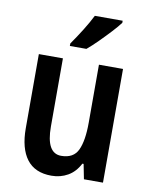

<svg xmlns="http://www.w3.org/2000/svg" viewBox="-86 -830 707 903"><g transform="rotate(10 267.0 -378.0)"><path d="M467 -543V0H376L362 -71H356Q335 -30 300 -10Q265 10 222 10Q143 10 104 -41.5Q65 -93 65 -189V-543H180V-217Q180 -90 251 -90Q310 -90 331 -135Q352 -180 352 -266V-543ZM426 -756Q412 -737 386.5 -709.5Q361 -682 332.5 -653.5Q304 -625 281 -606H202V-618Q228 -655 252 -693.5Q276 -732 293 -766H426Z"/></g></svg>

Font: Noto Sans Gurmukhi Condensed SemiBold
Style: Regular
Weight: 600
Width: 3
Designer: Jelle Bosma - Monotype Design Team
Foundry: Monotype Imaging Inc.
Version: Version 2.004; ttfautohint (v1.8.4.7-5d5b)